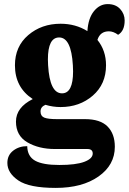

<svg xmlns="http://www.w3.org/2000/svg" viewBox="-20 -650 629 938"><path d="M283 -194Q337 -194 337 -301Q337 -315 336 -331Q328 -467 269 -467Q214 -467 214 -360Q214 -347 215 -331Q223 -194 283 -194ZM407 78H248Q170 78 114 45.5Q58 13 58 -56Q58 -125 140 -166Q53 -223 53 -331Q53 -423 118 -478.5Q183 -534 276 -534Q349 -534 407 -498Q411 -561 439 -595.5Q467 -630 506 -630Q545 -630 567 -606Q589 -582 589 -550Q589 -499 557 -480Q534 -497 512 -497Q469 -497 456 -455Q498 -403 498 -331Q498 -239 433.5 -183Q369 -127 276 -127Q238 -127 202 -138Q178 -128 178 -105.5Q178 -83 196 -75.5Q214 -68 258 -68H395Q470 -68 505.5 -32Q541 4 541 67Q541 156 461.5 212Q382 268 252.5 268Q123 268 69.5 231.5Q16 195 16 146Q16 108 44.5 86Q73 64 113 64Q114 114 151.5 135Q189 156 270 156Q351 156 392 140.5Q433 125 433 100Q433 78 407 78Z"/></svg>

Font: Laila
Style: Bold
Weight: 700
Designer: Hitesh Malaviya
Foundry: Indian Type Foundry
Version: Version 1.302;PS 1.0;hotconv 1.0.78;makeotf.lib2.5.61930; tt